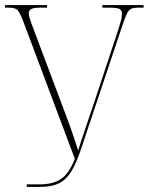

<svg xmlns="http://www.w3.org/2000/svg" viewBox="-20 -734 590 754"><path d="M85 0V-10H137Q186 -10 218 -30Q250 -50 274 -110L71 -651Q59 -682 50 -693Q41 -704 15 -704H0V-714H165V-704H141Q112 -704 102.5 -698.5Q93 -693 93 -682Q93 -673 97 -660.5Q101 -648 106 -635L238 -284Q255 -239 265.5 -208Q276 -177 287 -143Q300 -185 317 -235Q334 -285 352 -338L444 -616Q449 -632 454 -649.5Q459 -667 459 -679Q459 -695 448 -699.5Q437 -704 407 -704H382V-714H544V-704H524Q504 -704 494.5 -699Q485 -694 479 -681.5Q473 -669 464 -644L298 -148Q280 -94 260.5 -61.5Q241 -29 212 -14.5Q183 0 136 0Z"/></svg>

Font: Noto Serif Display Condensed Thin
Style: Regular
Weight: 100
Width: 3
Designer: Monotype Design Team
Foundry: Monotype Imaging Inc.
Version: Version 2.009